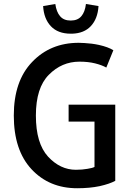

<svg xmlns="http://www.w3.org/2000/svg" viewBox="-20 -955 681 985"><path d="M571.3 -27.3Q571.3 -125 571.3 -418Q511.7 -418 332 -418Q332 -396.5 332 -331.1Q365.2 -331.1 464.8 -331.1Q464.8 -273.4 464.8 -98.6Q454.1 -92.8 428.7 -88.9Q402.3 -84 369.1 -84Q289.1 -84 226.6 -151.4Q164.1 -219.7 164.1 -362.3Q164.1 -504.9 230.5 -571.3Q296.9 -638.7 387.7 -638.7Q432.6 -638.7 467.8 -629.9Q502.9 -621.1 525.4 -608.4Q537.1 -637.7 561.5 -697.3Q535.2 -713.9 487.3 -724.6Q451.2 -732.4 411.1 -734.4Q409.2 -734.4 408.2 -734.4Q395.5 -735.4 383.8 -735.4Q238.3 -735.4 144.5 -636.7Q50.8 -539.1 50.8 -362.3Q50.8 -184.6 141.6 -86.9Q232.4 10.7 376 10.7Q440.4 10.7 491.2 0Q543 -11.7 571.3 -27.3ZM485.4 -923.8Q468.8 -926.8 420.9 -934.6Q416 -893.6 397.5 -872.1Q378.9 -849.6 342.8 -849.6Q306.6 -849.6 288.1 -872.1Q269.5 -893.6 263.7 -934.6Q243.2 -931.6 201.2 -923.8Q205.1 -858.4 241.2 -820.3Q277.3 -782.2 342.8 -782.2Q346.7 -782.2 350.6 -782.2Q411.1 -784.2 445.3 -820.3Q481.4 -858.4 485.4 -923.8Z"/></svg>

Font: DaxlinePro-Medium
Style: Medium
Weight: 400
Designer: Hans Reichel
Version: Version 7.502; 2006